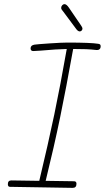

<svg xmlns="http://www.w3.org/2000/svg" viewBox="-20 -914 507 929"><path d="M467 -690Q467 -680 461 -675.5Q455 -671 447 -672Q421 -675 396 -676Q371 -677 334 -677Q300 -487 271 -346.5Q242 -206 201 -39L338 -37Q350 -37 350 -25Q350 -5 332 -5L28 -10Q18 -10 18 -23Q18 -41 35 -41L170 -39Q213 -218 242.5 -359Q272 -500 303 -677Q254 -676 176 -669L141 -667Q128 -667 128 -680Q128 -695 147 -698Q160 -700 219.5 -704Q279 -708 306 -708Q421 -708 456 -702Q462 -701 464.5 -698.5Q467 -696 467 -690ZM350 -772 286 -858Q282 -863 279 -867Q276 -871 276 -876Q276 -883 281 -888.5Q286 -894 292 -894Q302 -894 314 -876L372 -791Q379 -781 379 -776Q379 -770 375 -766Q371 -762 366 -762Q358 -762 350 -772Z"/></svg>

Font: Mali ExtraLight
Style: Italic
Weight: 275
Italic angle: -10°
Version: Version 1.000; ttfautohint (v1.6)